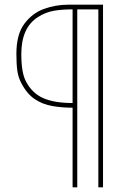

<svg xmlns="http://www.w3.org/2000/svg" viewBox="-20 -800 540 820"><path d="M420 0H400V-760H310V0H290V-340Q246 -340 204 -347Q162 -354 128 -377Q94 -400 70 -447Q58 -470 54 -498Q50 -526 50 -570Q50 -653 84 -698.5Q118 -744 168 -762Q218 -780 271 -780H420ZM290 -360V-760Q242 -760 207.5 -753.5Q173 -747 142 -727Q71 -682 71 -569Q71 -489 91 -452Q117 -402 164.5 -381Q212 -360 290 -360Z"/></svg>

Font: Tanohe Sans Thin
Style: Regular
Weight: 100
Designer: Village Type and Design LLC & Cristiano Sobral
Foundry: Cooper Hewitt Smithsonian Design Museum
Version: Version 1.00;September 29, 2021;FontCreator 13.0.0.2655 64-b